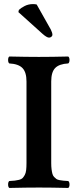

<svg xmlns="http://www.w3.org/2000/svg" viewBox="-20 -926 383 948"><path d="M232.9 -523.9V-121.1Q232.9 -103 234.6 -90.1Q236.3 -77.1 238.8 -67.9Q241.2 -58.6 247.3 -52.2Q253.4 -45.9 258.5 -42.2Q263.7 -38.6 274.2 -36.6Q284.7 -34.7 293 -33.9Q301.3 -33.2 316.9 -32.2Q323.2 -27.8 323.2 -15.1Q323.2 -2.4 316.9 2Q232.9 0 172.9 0Q109.9 0 25.9 2Q20 -2.4 20 -15.1Q20 -27.8 25.9 -32.2Q43.9 -33.2 53.2 -34.2Q62.5 -35.2 74.2 -38.1Q85.9 -41 91.3 -46.6Q96.7 -52.2 102.1 -61.8Q107.4 -71.3 109.1 -85.9Q110.8 -100.6 110.8 -121.1V-523.9Q110.8 -569.3 91.1 -589.8Q71.3 -610.4 25.9 -612.8Q20 -617.2 20 -629.9Q20 -642.6 25.9 -647Q111.8 -645 171.9 -645Q234.9 -645 316.9 -647Q323.2 -642.6 323.2 -629.9Q323.2 -617.2 316.9 -612.8Q272 -610.4 252.4 -590.1Q232.9 -569.8 232.9 -523.9ZM161.1 -903.8 231 -779.8Q238.8 -764.2 238.8 -753.9Q238.8 -748.5 233.6 -744.4Q228.5 -740.2 222.2 -740.2Q210.9 -740.2 189 -759.8L70.8 -866.2L73.2 -877Q83 -886.7 101.6 -896.2Q120.1 -905.8 143.1 -905.8Q153.3 -905.8 161.1 -903.8Z"/></svg>

Font: Common Serif SemiBold
Style: Regular
Weight: 600
Designer: Philipp H. Poll, Khaled Hosny
Foundry: Stefan Peev, Context Ltd.
Version: Version 1.026